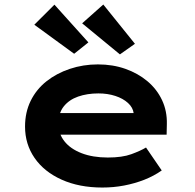

<svg xmlns="http://www.w3.org/2000/svg" viewBox="-20 -831 874 861"><path d="M438.9 10Q335 10 256.4 -25.4Q177.8 -60.7 135 -122.7Q92.3 -184.6 92.3 -263.3Q92.3 -327.2 117.5 -378.7Q142.8 -430.2 188.1 -466.2Q233.4 -502.2 293.2 -522.2Q353 -542.2 419 -542.2Q485.6 -542.2 542.2 -522.3Q598.7 -502.4 641.2 -466.7Q683.6 -431 706.7 -381.9Q729.8 -332.8 728.2 -274L727.2 -227H202.9L179.9 -323.9H596.8L579.6 -301.9V-322.4Q576.3 -348.9 554 -369.2Q531.8 -389.5 497.1 -400.8Q462.5 -412.1 421.3 -412.1Q371.1 -412.1 330.3 -397.9Q289.6 -383.6 265.7 -353.5Q241.9 -323.4 241.9 -275.5Q241.9 -231.8 268.8 -197.6Q295.7 -163.4 345.9 -144Q396.1 -124.6 463.4 -124.6Q528.2 -124.6 569.1 -139.6Q610 -154.6 634.8 -169.5L705.3 -66.6Q669.9 -41.7 626.8 -24.8Q583.7 -8 536.5 1Q489.3 10 438.9 10ZM517.8 -587.1 348.4 -726.4 443.2 -810.7 585.1 -634.6ZM312.5 -589.9 133.9 -720.1 224.1 -810.1 376.3 -640.9Z"/></svg>

Font: Lexend Peta
Style: Regular
Weight: 400
Designer: Bonnie Shaver-Troup, Thomas Jockin
Foundry: Lexend
Version: Version 1.007